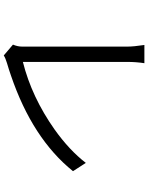

<svg xmlns="http://www.w3.org/2000/svg" viewBox="99 -883 802 1040"><g transform="rotate(90 500.0 -363.0)"><path d="M280.3 17.6 221.7 -32.2Q232.4 -57.6 232.4 -81.1V-653.3Q232.4 -685.5 223.6 -744.1H322.3Q315.4 -699.2 315.4 -653.3V-85.9Q505.9 -133.8 681.6 -257.8Q793.9 -337.9 862.3 -426.8L907.2 -357.4Q730.5 -137.7 389.6 -21.5Q356.4 -9.8 322.3 0Q295.9 7.8 280.3 17.6Z"/></g></svg>

Font: Taipei Sans TC Beta
Style: Regular
Weight: 400
Designer: JT Foundry
Foundry: JT Foundry
Version: Version 1.000